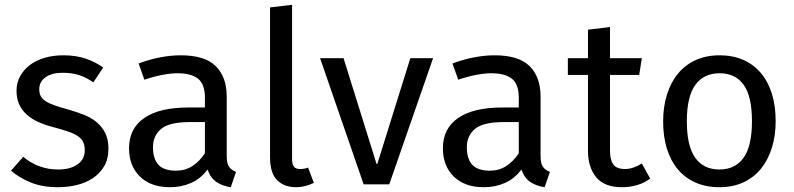

<svg xmlns="http://www.w3.org/2000/svg" viewBox="-20 -770 3317 802"><path d="M223 -62Q274 -62 304 -83.5Q334 -105 334 -142Q334 -161 328.5 -174.5Q323 -188 308.5 -199Q294 -210 269 -219Q244 -228 206 -238Q170 -247 141 -260Q112 -273 91.5 -291.5Q71 -310 60 -334.5Q49 -359 49 -391Q49 -424 64 -451.5Q79 -479 105 -498.5Q131 -518 166.5 -528.5Q202 -539 244 -539Q298 -539 338.5 -525Q379 -511 411 -488L370 -426Q341 -446 311.5 -456Q282 -466 240 -466Q197 -466 170.5 -447.5Q144 -429 144 -397Q144 -380 150.5 -368Q157 -356 172 -346.5Q187 -337 210.5 -329Q234 -321 267 -312Q302 -302 332 -290Q362 -278 384.5 -259Q407 -240 420 -213.5Q433 -187 433 -149Q433 -106 415 -75.5Q397 -45 367.5 -25.5Q338 -6 300 3Q262 12 223 12Q157 12 109 -7.5Q61 -27 26 -57L77 -115Q108 -89 144.5 -75.5Q181 -62 223 -62Z M927 -119Q927 -87 936.5 -73.5Q946 -60 966 -52L944 12Q909 7 884 -10Q859 -27 847 -62Q819 -24 778.5 -6Q738 12 690 12Q610 12 564.5 -32.5Q519 -77 519 -151Q519 -233 582.5 -277Q646 -321 767 -321H836V-362Q836 -418 807.5 -441Q779 -464 721 -464Q695 -464 659.5 -457.5Q624 -451 583 -437L559 -505Q608 -523 652 -531Q696 -539 735 -539Q836 -539 881.5 -493.5Q927 -448 927 -367ZM715 -57Q753 -57 783 -76Q813 -95 836 -130V-260H772Q687 -260 653 -231.5Q619 -203 619 -155Q619 -106 642 -81.5Q665 -57 715 -57Z M1291 -6Q1274 2 1255 7Q1236 12 1216 12Q1168 12 1138 -17Q1108 -46 1108 -114V-739L1200 -750V-106Q1200 -83 1208 -73.5Q1216 -64 1233 -64Q1252 -64 1267 -70Z M1606 0H1499L1317 -527H1415L1553 -85H1556L1694 -527H1789Z M2238 -119Q2238 -87 2247.5 -73.5Q2257 -60 2277 -52L2255 12Q2220 7 2195 -10Q2170 -27 2158 -62Q2130 -24 2089.5 -6Q2049 12 2001 12Q1921 12 1875.5 -32.5Q1830 -77 1830 -151Q1830 -233 1893.5 -277Q1957 -321 2078 -321H2147V-362Q2147 -418 2118.5 -441Q2090 -464 2032 -464Q2006 -464 1970.5 -457.5Q1935 -451 1894 -437L1870 -505Q1919 -523 1963 -531Q2007 -539 2046 -539Q2147 -539 2192.5 -493.5Q2238 -448 2238 -367ZM2026 -57Q2064 -57 2094 -76Q2124 -95 2147 -130V-260H2083Q1998 -260 1964 -231.5Q1930 -203 1930 -155Q1930 -106 1953 -81.5Q1976 -57 2026 -57Z M2696 -24Q2672 -6 2641.5 3Q2611 12 2578 12Q2504 12 2470 -30Q2436 -72 2436 -141V-457H2352V-527H2436V-646L2528 -657V-527H2661L2650 -457H2528V-142Q2528 -102 2542 -83Q2556 -64 2591 -64Q2624 -64 2661 -87Z M3121 -264Q3121 -367 3086.5 -415.5Q3052 -464 2986 -464Q2920 -464 2884.5 -415.5Q2849 -367 2849 -263Q2849 -160 2884 -111Q2919 -62 2985 -62Q3051 -62 3086 -111Q3121 -160 3121 -264ZM2750 -263Q2750 -324 2766 -375Q2782 -426 2812 -462.5Q2842 -499 2886 -519Q2930 -539 2986 -539Q3042 -539 3085.5 -519.5Q3129 -500 3159 -464Q3189 -428 3204.5 -377.5Q3220 -327 3220 -264Q3220 -203 3204 -152Q3188 -101 3158 -64.5Q3128 -28 3084.5 -8Q3041 12 2985 12Q2929 12 2885 -7.5Q2841 -27 2811 -63Q2781 -99 2765.5 -149.5Q2750 -200 2750 -263Z"/></svg>

Font: Feura Sans
Style: Regular
Weight: 400
Designer: Carrois Corporate & Edenspiekermann
Foundry: Carrois Corporate GbR & Edenspiekermann AG
Version: Version 1.001